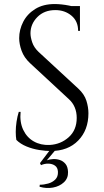

<svg xmlns="http://www.w3.org/2000/svg" viewBox="-20 -734 515 951"><path d="M251 -714Q267 -714 285.5 -712Q304 -710 321.5 -706.5Q339 -703 353.5 -699.5Q368 -696 376 -692V-581H367Q367 -629 334 -656.5Q301 -684 254 -684Q199 -684 165 -649.5Q131 -615 131 -569Q131 -550 139.5 -524.5Q148 -499 171 -477L368 -295Q398 -267 408 -235Q418 -203 418 -173Q418 -90 367.5 -38Q317 14 231 14Q207 14 174.5 9Q142 4 111.5 -8.5Q81 -21 61 -41Q58 -57 58 -81Q58 -105 62 -131.5Q66 -158 73 -180H82Q77 -129 95 -91Q113 -53 147.5 -33.5Q182 -14 226 -16Q281 -19 320.5 -54.5Q360 -90 360 -150Q360 -179 350 -202.5Q340 -226 321 -243L129 -421Q99 -449 87 -482.5Q75 -516 75 -545Q75 -587 95 -626Q115 -665 154.5 -689.5Q194 -714 251 -714ZM376 -704V-683H300V-704ZM226 11H253L212 60Q225 55 242.5 54Q260 53 276.5 58.5Q293 64 304.5 78Q316 92 317 118Q318 149 296.5 169Q275 189 242.5 195Q210 201 176 191L177 181Q198 181 219 175Q240 169 254 155Q268 141 267 117Q266 96 252.5 86.5Q239 77 220 76.5Q201 76 183 84Q183 84 180.5 79Q178 74 178 74Z"/></svg>

Font: Cinzel
Style: Regular
Weight: 400
Designer: Natanael Gama
Version: Version 2.000